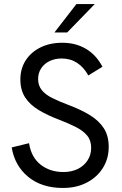

<svg xmlns="http://www.w3.org/2000/svg" viewBox="-20 -921 604 952"><path d="M292 11Q187 11 120 -44Q53 -99 38 -190L124 -211Q135 -141 181.5 -104.5Q228 -68 295 -68Q334 -68 365 -83Q396 -98 414 -125.5Q432 -153 432 -188Q432 -225 412 -249Q392 -273 356.5 -291Q321 -309 274 -327Q216 -349 172.5 -375Q129 -401 105 -437.5Q81 -474 81 -527Q81 -580 107 -621Q133 -662 180 -685.5Q227 -709 289 -709Q355 -709 406 -679Q457 -649 488 -590L418 -547Q395 -588 362 -609.5Q329 -631 286 -631Q252 -631 225.5 -618Q199 -605 184 -582Q169 -559 169 -529Q169 -497 187 -474.5Q205 -452 239 -435Q273 -418 321 -400Q382 -377 426 -350Q470 -323 494.5 -285.5Q519 -248 519 -193Q519 -134 490 -88Q461 -42 410 -15.5Q359 11 292 11ZM250 -760 359 -901H450L313 -760Z"/></svg>

Font: Hanken Grotesk
Style: Regular
Weight: 400
Designer: Alfredo Marco Pradil
Foundry: Hanken Design Co.
Version: Version 3.013